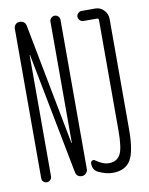

<svg xmlns="http://www.w3.org/2000/svg" viewBox="-84 -791 667 862"><g transform="rotate(-10 250.0 -360.0)"><path d="M294.9 -6.8Q270.5 -19.5 271.5 -48.8Q271.5 -56.6 278.3 -60.5Q285.2 -64.5 292 -58.6Q325.2 -35.2 352.5 -36.1Q385.7 -36.1 401.9 -63Q418 -89.8 418 -171.9V-675.8Q418 -684.6 409.2 -684.6H347.7Q338.9 -684.6 332 -691.9Q325.2 -699.2 325.2 -708Q325.2 -716.8 332 -723.6Q338.9 -730.5 347.7 -730.5H410.2Q433.6 -730.5 449.7 -713.4Q465.8 -696.3 465.8 -672.9V-170.9Q465.8 -68.4 441.4 -29.3Q417 9.8 360.4 9.8Q331.1 9.8 294.9 -6.8ZM39.1 -22.5V-704.1Q39.1 -714.8 46.4 -722.7Q53.7 -730.5 64.5 -730.5Q90.8 -730.5 94.7 -705.1L200.2 -155.3Q200.2 -154.3 202.1 -154.3V-155.3V-708Q202.1 -716.8 209 -723.6Q215.8 -730.5 225.1 -730.5Q234.4 -730.5 241.2 -723.6Q248 -716.8 248 -708V-26.4Q248 -16.6 240.2 -8.3Q232.4 0 221.7 0Q196.3 0 192.4 -25.4L85.9 -575.2Q85.9 -576.2 85 -576.2Q84 -576.2 84 -575.2V-22.5Q84 -13.7 77.1 -6.8Q70.3 0 61 0Q51.8 0 45.4 -6.3Q39.1 -12.7 39.1 -22.5Z"/></g></svg>

Font: Rounded Mgen+ 1m light
Style: Regular
Weight: 200
Designer: [Source Han Sans]
Ryoko NISHIZUKA  (kana & ideographs); Paul D. Hunt (Latin, Greek & Cyrillic); Wenlong ZHANG  (bopomofo
Version: Version 1.059.20150602